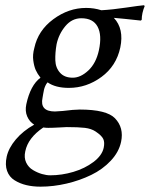

<svg xmlns="http://www.w3.org/2000/svg" viewBox="-20 -469 568 727"><path d="M144 13.7Q85.9 53.2 75.7 104Q70.3 127.9 79.1 146.5Q87.9 165 105 175Q122.1 185.1 138.9 189.9Q155.8 194.8 170.4 194.8Q213.9 194.8 257.6 181.9Q301.3 168.9 333.7 144.5Q366.2 120.1 372.6 90.8Q377 70.3 371.1 57.4Q365.2 44.4 341.8 28.8Q325.7 18.1 301.3 15.1Q276.9 12.2 232.4 12.2Q227.5 12.2 203.4 13.7Q179.2 15.1 162.6 15.1Q153.3 15.1 144 13.7ZM435.5 -289.1Q420.4 -218.8 364 -177.5Q307.6 -136.2 240.7 -136.2Q189.9 -136.2 160.2 -157.2Q154.8 -151.4 151.4 -143.3Q147.9 -135.3 146.7 -129.6Q145.5 -124 143.6 -113.8Q142.1 -104 141.1 -99.1Q129.9 -46.9 188 -46.9Q189 -46.9 217.3 -48.8Q260.3 -54.2 281.7 -54.2Q383.8 -54.2 415.5 -21Q449.7 14.6 438.5 67.9Q430.2 106.9 399.4 139.6Q368.7 172.4 325.4 193.4Q282.2 214.4 232.2 226.1Q182.1 237.8 133.3 237.8Q104 237.8 79.6 231.9Q55.2 226.1 35.2 213.6Q15.1 201.2 6.8 178.2Q-1.5 155.3 5.4 124Q12.7 91.3 39.8 59.1Q66.9 26.9 109.4 2.9Q91.8 -7.8 83 -28.1Q74.2 -48.3 79.6 -74.2Q95.2 -146.5 133.3 -174.8Q121.6 -189.5 115.2 -203.9Q108.9 -218.3 106 -240Q103 -261.7 109.9 -287.1Q124 -353.5 181.9 -396.2Q239.7 -439 306.2 -439Q336.4 -439 363.8 -430.2Q406.2 -432.6 457 -440.2Q507.8 -447.8 525.4 -449.2L527.8 -445.8Q522.9 -434.6 519.5 -419.9Q516.6 -406.7 516.6 -394L513.2 -391.1Q441.9 -398.9 411.1 -401.4Q450.2 -359.9 435.5 -289.1ZM354.5 -278.8Q366.7 -335.9 349.6 -367.9Q332.5 -399.9 288.1 -399.9Q252.4 -399.9 227.5 -370.1Q202.6 -340.3 194.3 -301.8Q188.5 -268.6 189.5 -240.5Q190.4 -212.4 207.3 -193.6Q224.1 -174.8 255.4 -174.8Q285.2 -174.8 314.5 -202.1Q343.8 -229.5 354.5 -278.8Z"/></svg>

Font: Linux Biolinum G
Style: Italic
Weight: 400
Italic angle: -12°
Designer: Philipp H. Poll
Foundry: Philipp H. Poll
Version: Version 0.5.1